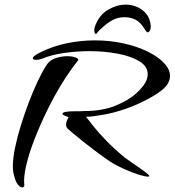

<svg xmlns="http://www.w3.org/2000/svg" viewBox="-20 -730 761 837"><path d="M528 -710Q552 -710 576 -700.5Q600 -691 617 -670.5Q634 -650 637 -619Q638 -605 633.5 -597Q629 -589 623 -589Q621 -589 617 -594Q613 -599 610 -604Q592 -634 570 -644.5Q548 -655 523 -655Q495 -655 472.5 -643.5Q450 -632 423 -607Q413 -599 406.5 -590.5Q400 -582 399 -582Q391 -582 391 -598Q391 -609 397 -623Q416 -668 453.5 -689Q491 -710 528 -710ZM625 40Q612 40 582 30.5Q552 21 518 5.5Q484 -10 458 -27Q437 -41 408 -62.5Q379 -84 350.5 -106.5Q322 -129 301 -146.5Q280 -164 275 -169Q268 -176 268 -187Q268 -195 271.5 -203.5Q275 -212 279 -220Q276 -220 273 -221.5Q270 -223 270 -223Q252 -229 252 -234Q252 -245 308 -245H328Q333 -245 339 -245.5Q345 -246 351 -246Q425 -246 482.5 -269Q540 -292 576 -325Q612 -358 621 -387Q624 -398 624 -406Q624 -441 587.5 -463Q551 -485 493 -496Q435 -507 371 -507Q314 -507 259 -499Q204 -491 163 -474Q150 -469 139 -469Q123 -469 123 -476Q123 -485 152 -500Q210 -529 271.5 -541.5Q333 -554 393 -554Q459 -554 518 -541Q577 -528 623 -505.5Q669 -483 695 -455.5Q721 -428 721 -399Q721 -383 712 -366Q702 -348 673.5 -328Q645 -308 606 -288.5Q567 -269 521.5 -253.5Q476 -238 431 -230Q413 -227 393.5 -224Q374 -221 355 -221Q364 -209 387 -180Q410 -151 445 -115Q480 -79 524 -43Q536 -34 556.5 -20Q577 -6 597 8Q617 22 626.5 31Q636 40 625 40ZM76 87Q68 87 57 73.5Q46 60 38 21Q37 15 36.5 8.5Q36 2 36 -5Q36 -39 45.5 -85.5Q55 -132 71 -183.5Q87 -235 106 -285Q125 -335 145 -377Q165 -419 182 -445Q196 -468 222.5 -476.5Q249 -485 273 -485Q296 -485 311 -479Q326 -473 319 -465Q286 -424 251 -367.5Q216 -311 185 -247.5Q154 -184 130 -122Q106 -60 94 -8Q82 44 86 78Q86 87 76 87Z"/></svg>

Font: Grechen Fuemen
Style: Regular
Weight: 400
Designer: Robert E. Leuschke
Foundry: Robert E. Leuschke
Version: Version 1.010; ttfautohint (v1.8.3)